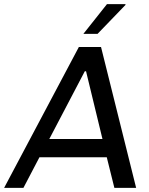

<svg xmlns="http://www.w3.org/2000/svg" viewBox="-56 -915 726 935"><path d="M555 -895H465L350 -750H419L555 -891ZM436 -686H328L-36 0H58L136 -149H464L501 0H607ZM363 -568 443 -238H184L357 -568Z"/></svg>

Font: Chivo
Style: Italic
Weight: 400
Italic angle: -8°
Designer: Hector Gatti
Foundry: Omnibus-Type
Version: Version 1.003;PS 001.003;hotconv 1.0.70;makeotf.lib2.5.58329